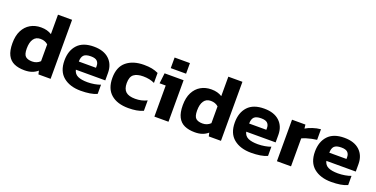

<svg xmlns="http://www.w3.org/2000/svg" viewBox="-22 -1362 4039 2060"><g transform="rotate(20 1997.5 -332.0)"><path d="M250 10Q181 10 132 -12Q83 -34 57 -84.5Q31 -135 31 -220Q31 -306 61 -364.5Q91 -423 143.5 -453.5Q196 -484 264 -484Q301 -484 330.5 -476Q360 -468 386 -452V-674H547V0H408L399 -40Q370 -15 334 -2.5Q298 10 250 10ZM296 -107Q349 -107 386 -143V-335Q352 -366 299 -366Q248 -366 221.5 -327.5Q195 -289 195 -219Q195 -151 220.5 -129Q246 -107 296 -107Z M893 10Q769 10 694 -51.5Q619 -113 619 -237Q619 -350 681 -417Q743 -484 867 -484Q980 -484 1042 -426Q1104 -368 1104 -270V-185H768Q779 -138 819.5 -119.5Q860 -101 930 -101Q969 -101 1009.5 -108Q1050 -115 1077 -126V-21Q1043 -5 996 2.5Q949 10 893 10ZM768 -278H964V-299Q964 -334 943 -354.5Q922 -375 872 -375Q814 -375 791 -351.5Q768 -328 768 -278Z M1436 10Q1309 10 1237.5 -52Q1166 -114 1166 -237Q1166 -362 1240.5 -423Q1315 -484 1439 -484Q1491 -484 1529.5 -476.5Q1568 -469 1604 -452V-338Q1548 -365 1473 -365Q1403 -365 1366.5 -337Q1330 -309 1330 -237Q1330 -170 1364 -139.5Q1398 -109 1472 -109Q1545 -109 1605 -139V-20Q1569 -4 1527.5 3Q1486 10 1436 10Z M1719 -549V-670H1894V-549ZM1732 0V-355H1662L1676 -474H1893V0Z M2195 10Q2126 10 2077 -12Q2028 -34 2002 -84.5Q1976 -135 1976 -220Q1976 -306 2006 -364.5Q2036 -423 2088.5 -453.5Q2141 -484 2209 -484Q2246 -484 2275.5 -476Q2305 -468 2331 -452V-674H2492V0H2353L2344 -40Q2315 -15 2279 -2.5Q2243 10 2195 10ZM2241 -107Q2294 -107 2331 -143V-335Q2297 -366 2244 -366Q2193 -366 2166.5 -327.5Q2140 -289 2140 -219Q2140 -151 2165.5 -129Q2191 -107 2241 -107Z M2838 10Q2714 10 2639 -51.5Q2564 -113 2564 -237Q2564 -350 2626 -417Q2688 -484 2812 -484Q2925 -484 2987 -426Q3049 -368 3049 -270V-185H2713Q2724 -138 2764.5 -119.5Q2805 -101 2875 -101Q2914 -101 2954.5 -108Q2995 -115 3022 -126V-21Q2988 -5 2941 2.5Q2894 10 2838 10ZM2713 -278H2909V-299Q2909 -334 2888 -354.5Q2867 -375 2817 -375Q2759 -375 2736 -351.5Q2713 -328 2713 -278Z M3131 0V-474H3284L3289 -430Q3320 -449 3366 -464.5Q3412 -480 3458 -484V-363Q3432 -360 3400.5 -353.5Q3369 -347 3340.5 -338Q3312 -329 3292 -319V0Z M3753 10Q3629 10 3554 -51.5Q3479 -113 3479 -237Q3479 -350 3541 -417Q3603 -484 3727 -484Q3840 -484 3902 -426Q3964 -368 3964 -270V-185H3628Q3639 -138 3679.5 -119.5Q3720 -101 3790 -101Q3829 -101 3869.5 -108Q3910 -115 3937 -126V-21Q3903 -5 3856 2.5Q3809 10 3753 10ZM3628 -278H3824V-299Q3824 -334 3803 -354.5Q3782 -375 3732 -375Q3674 -375 3651 -351.5Q3628 -328 3628 -278Z"/></g></svg>

Font: Kanit SemiBold
Style: Regular
Weight: 600
Designer: Katatrad Team
Foundry: CadsonDemak
Version: Version 2.000; ttfautohint (v1.8.3)